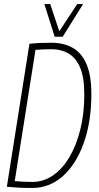

<svg xmlns="http://www.w3.org/2000/svg" viewBox="-20 -922 491 952"><path d="M139 10Q101 10 73.5 8.5Q46 7 14 4L126 -705Q156 -708 181.5 -709Q207 -710 235 -710Q295 -710 339.5 -685.5Q384 -661 408.5 -605Q433 -549 433 -456Q433 -319 395.5 -213.5Q358 -108 292 -49Q226 10 139 10ZM141 -20Q196 -20 243 -52.5Q290 -85 324.5 -143.5Q359 -202 378.5 -281Q398 -360 398 -454Q398 -539 377 -587.5Q356 -636 319.5 -657Q283 -678 236 -678Q215 -678 193.5 -677Q172 -676 156 -675L53 -24Q76 -22 96 -21Q116 -20 141 -20ZM392 -902 291 -740H251L200 -902H229L274 -767L363 -902Z"/></svg>

Font: Georama SemiCondensed ExtraLight
Style: Italic
Weight: 200
Width: 4
Italic angle: -9°
Designer: Jean-Baptiste Levee
Foundry: Production Type
Version: Version 1.000